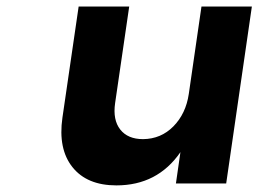

<svg xmlns="http://www.w3.org/2000/svg" viewBox="-20 -558 786 584"><path d="M169.9 -200.2 219.2 -538.1H373L330.1 -244.1Q322.8 -193.4 345.7 -164.1Q368.7 -134.8 415 -134.8Q469.7 -135.3 507.6 -173.8Q545.4 -212.4 554.2 -272L592.8 -538.1H746.1L668 0H515.1L528.8 -95.2Q459 5.9 334 5.9Q244.6 5.9 200.4 -49.6Q156.2 -105 169.9 -200.2Z"/></svg>

Font: Trueno SemiBold
Style: Italic
Weight: 600
Designer: Julieta Ulanovsky
Foundry: Julieta Ulanovsky
Version: Version 3.001b | FøM Fix